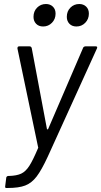

<svg xmlns="http://www.w3.org/2000/svg" viewBox="-20 -737 505 957"><path d="M6 190 11 150Q11 146 14 143Q17 140 22 140H25Q63 139 85.5 128.5Q108 118 126 90Q144 62 169 3Q170 1 170.5 -0.5Q171 -2 170 -3L67 -495V-497Q67 -506 76 -506H127Q135 -506 138 -498L214 -94Q215 -92 217 -92Q219 -92 220 -94L394 -498Q395 -502 399 -504Q403 -506 406 -506H457Q468 -506 463 -495L218 44Q187 111 162.5 143Q138 175 106 187.5Q74 200 18 200H11Q4 200 6 190ZM313 -653Q313 -681 331 -699Q349 -717 375 -717Q396 -717 409.5 -704Q423 -691 423 -669Q423 -642 405 -623.5Q387 -605 361 -605Q339 -605 326 -618.5Q313 -632 313 -653ZM147 -653Q147 -681 165 -699Q183 -717 209 -717Q230 -717 243.5 -704Q257 -691 257 -669Q257 -642 239 -623.5Q221 -605 195 -605Q173 -605 160 -618.5Q147 -632 147 -653Z"/></svg>

Font: Barlow
Style: Italic
Weight: 400
Italic angle: -7°
Designer: Jeremy Tribby
Foundry: Tribby Type
Version: Version 1.408